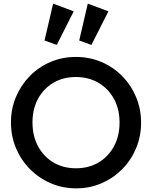

<svg xmlns="http://www.w3.org/2000/svg" viewBox="-20 -1022 834 1052"><path d="M398 10Q323 10 258 -18Q193 -46 144 -95.5Q95 -145 67.5 -210.5Q40 -276 40 -351Q40 -426 67.5 -491Q95 -556 143.5 -605.5Q192 -655 256.5 -682.5Q321 -710 396 -710Q471 -710 535.5 -682.5Q600 -655 649 -605.5Q698 -556 725.5 -490.5Q753 -425 753 -350Q753 -275 725.5 -209.5Q698 -144 649.5 -95Q601 -46 536.5 -18Q472 10 398 10ZM396 -100Q467 -100 520.5 -132Q574 -164 604.5 -220.5Q635 -277 635 -351Q635 -424 604.5 -480Q574 -536 520 -568Q466 -600 396 -600Q326 -600 272.5 -568.5Q219 -537 188.5 -481Q158 -425 158 -351Q158 -277 188.5 -220.5Q219 -164 272.5 -132Q326 -100 396 -100ZM291 -776 224 -800 271 -1002 384 -960ZM481 -776 414 -800 461 -1002 574 -960Z"/></svg>

Font: Outfit Medium
Style: Regular
Weight: 500
Designer: Rodrigo Fuenzalida
Foundry: fragTYPE
Version: Version 1.100; ttfautohint (v1.8.4.7-5d5b);gftools[0.9.27]